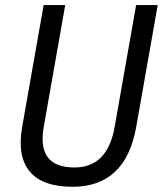

<svg xmlns="http://www.w3.org/2000/svg" viewBox="-20 -713 630 743"><path d="M260.7 9.8Q144.5 9.8 95.2 -49.1Q45.9 -107.9 65.9 -222.7L148.9 -693.4H232.4L149.4 -222.7Q121.1 -64.9 268.1 -64.9Q396.5 -64.9 423.8 -222.7L506.8 -693.4H590.3L507.3 -222.7Q466.3 9.8 260.7 9.8Z"/></svg>

Font: Cascadia Code NF SemiLight
Style: Italic
Weight: 350
Italic angle: -10°
Monospace: yes
Designer: Aaron Bell
Foundry: Saja Typeworks
Version: Version 2404.023; ttfautohint (v1.8.4)